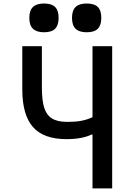

<svg xmlns="http://www.w3.org/2000/svg" viewBox="-20 -1048 644 1068"><path d="M494.5 -299.5H489Q436 -274 350 -274Q222 -274 163 -341.8Q104 -409.5 104 -550.5V-791H213V-562Q213 -491 225.5 -450Q238 -409 268.5 -389.5Q299 -370 354 -370Q399.5 -370 431.8 -376Q464 -382 494.5 -396V-791H604V0H494.5ZM143 -948.5Q143 -989.5 163.2 -1009Q183.5 -1028.5 225 -1028.5Q267 -1028.5 286.5 -1009.2Q306 -990 306 -948.5Q306 -907.5 286.5 -888Q267 -868.5 225 -868.5Q183.5 -868.5 163.2 -888.2Q143 -908 143 -948.5ZM380.5 -948.5Q380.5 -989.5 400.5 -1009Q420.5 -1028.5 462 -1028.5Q504.5 -1028.5 524 -1009.2Q543.5 -990 543.5 -948.5Q543.5 -907.5 524 -888Q504.5 -868.5 462 -868.5Q420.5 -868.5 400.5 -888Q380.5 -907.5 380.5 -948.5Z"/></svg>

Font: JuliaMono Medium
Style: Regular
Weight: 500
Monospace: yes
Designer: cormullion
Foundry: corm
Version: Version 0.054; ttfautohint (v1.8.4)